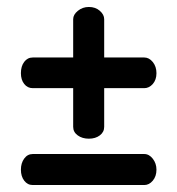

<svg xmlns="http://www.w3.org/2000/svg" viewBox="-20 -572 509 551"><path d="M74 -130H394Q408 -130 418.5 -116.5Q429 -103 429 -85Q429 -66 418.5 -53.5Q408 -41 394 -41H74Q59 -41 49.5 -53.5Q40 -66 40 -85Q40 -104 49.5 -117Q59 -130 74 -130ZM40 -362Q40 -382 49.5 -394.5Q59 -407 74 -407H190V-517Q190 -530 203.5 -541Q217 -552 235 -552Q254 -552 266.5 -541Q279 -530 279 -517V-407H394Q408 -407 418.5 -394Q429 -381 429 -362Q429 -343 418.5 -331Q408 -319 394 -319H279V-208Q279 -193 266.5 -183.5Q254 -174 235 -174Q216 -174 203 -183.5Q190 -193 190 -208V-319H74Q59 -319 49.5 -331Q40 -343 40 -362Z"/></svg>

Font: TerminalDosisSemiBold
Style: Bold
Weight: 600
Designer: EdgarTolentino, PabloImpallari, IginoMarini
Foundry: EdgarTolentino, PabloImpallari, IginoMarini
Version: Version 1.006